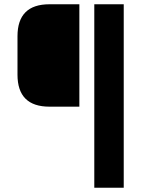

<svg xmlns="http://www.w3.org/2000/svg" viewBox="-20 -710 692 900"><path d="M62 -360V-540Q62 -690 212 -690H352V-210H212Q62 -210 62 -360ZM422 170V-690H560V170Z"/></svg>

Font: Oxanium
Style: Bold
Weight: 700
Designer: Severin Meyer
Version: Version 2.000